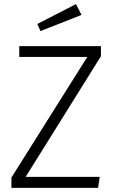

<svg xmlns="http://www.w3.org/2000/svg" viewBox="-20 -908 556 928"><path d="M35.2 0V-49.8L401.9 -632.8H73.2V-685.1H467.8V-636.2L104 -53.2H461.9L454.1 0ZM374 -835.9 175.8 -757.8 160.2 -792 347.2 -888.2Z"/></svg>

Font: FiraSans-Light
Style: Regular
Weight: 300
Designer: Carrois Corporate & Edenspiekermann AG
Foundry: Carrois Corporate GbR & Edenspiekermann AG
Version: Version 3.106;PS 003.106;hotconv 1.0.70;makeotf.lib2.5.58329